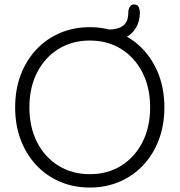

<svg xmlns="http://www.w3.org/2000/svg" viewBox="-20 -832 806 862"><path d="M718 -350Q718 -271 693.5 -205.5Q669 -140 624 -91.5Q579 -43 517.5 -16.5Q456 10 383 10Q310 10 248.5 -16.5Q187 -43 142 -91.5Q97 -140 72.5 -205.5Q48 -271 48 -350Q48 -429 72.5 -494.5Q97 -560 142 -608.5Q187 -657 248.5 -683.5Q310 -710 383 -710Q456 -710 517.5 -683.5Q579 -657 624 -608.5Q669 -560 693.5 -494.5Q718 -429 718 -350ZM654 -350Q654 -439 619.5 -506.5Q585 -574 524 -612Q463 -650 383 -650Q304 -650 242.5 -612Q181 -574 146.5 -506.5Q112 -439 112 -350Q112 -261 146.5 -193.5Q181 -126 242.5 -88Q304 -50 383 -50Q463 -50 524 -88Q585 -126 619.5 -193.5Q654 -261 654 -350ZM462 -646V-699Q509 -699 532.5 -716.5Q556 -734 556 -776Q556 -790 562.5 -801Q569 -812 582 -812Q598 -812 603 -800Q608 -788 608 -776Q608 -737 590.5 -707.5Q573 -678 541 -662Q509 -646 462 -646Z"/></svg>

Font: zvoove
Style: Regular
Weight: 400
Designer: Vernon Adams (Nunito) & Andrew Paglinawan (Quicksand)
Foundry: zvoove
Version: Version 3.006